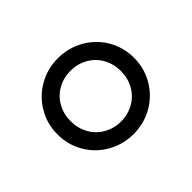

<svg xmlns="http://www.w3.org/2000/svg" viewBox="-82 -835 583 583"><g transform="rotate(-45 209.5 -543.0)"><path d="M44.6 -543.5Q44.6 -588 66.5 -625.5Q88.3 -663 126.1 -684.7Q163.9 -706.4 209 -706.4Q254.2 -706.4 292.3 -684.7Q330.3 -663 352 -625.6Q373.7 -588.1 373.7 -543.6Q373.7 -499.1 351.8 -461.7Q329.9 -424.2 292.2 -402.4Q254.4 -380.7 209.2 -380.7Q164.1 -380.7 126 -402.4Q88 -424.1 66.3 -461.6Q44.6 -499 44.6 -543.5ZM317 -543.6Q317 -574.4 302.9 -599.4Q288.9 -624.3 263.9 -638.4Q239 -652.4 209.1 -652.4Q179.1 -652.4 154.3 -638.4Q129.4 -624.3 115.4 -599.4Q101.3 -574.4 101.3 -543.6Q101.3 -512.7 115.4 -487.8Q129.4 -462.9 154.4 -448.8Q179.3 -434.7 209.2 -434.7Q239.1 -434.7 264 -448.8Q288.9 -462.9 302.9 -487.8Q317 -512.7 317 -543.6Z"/></g></svg>

Font: iiserrat Thin
Style: Regular
Weight: 100
Designer: Akira Ohta
Foundry: Akira Ohta
Version: Version 1.200;Glyphs 3.3.1 (3343)